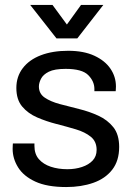

<svg xmlns="http://www.w3.org/2000/svg" viewBox="-20 -743 540 775"><path d="M247 12Q170 12 122.5 -10Q75 -32 53 -67.5Q31 -103 31 -142Q31 -152 31.5 -157Q32 -162 32 -164H119V-154Q119 -121 137 -100.5Q155 -80 185 -70Q215 -60 252 -60Q284 -60 311 -69Q338 -78 354 -95Q370 -112 370 -138Q370 -172 346.5 -191Q323 -210 286 -221Q249 -232 208 -242.5Q167 -253 130 -269Q93 -285 69.5 -313Q46 -341 46 -388Q46 -434 72 -468Q98 -502 145 -520Q192 -538 255 -538Q318 -538 361 -518Q404 -498 426 -465.5Q448 -433 448 -394Q448 -389 447.5 -382.5Q447 -376 447 -375H361V-384Q361 -415 336 -440Q311 -465 245 -465Q200 -465 177 -453.5Q154 -442 145.5 -425Q137 -408 137 -394Q137 -365 160.5 -349Q184 -333 221 -323Q258 -313 299 -303Q340 -293 377 -276Q414 -259 437.5 -229.5Q461 -200 461 -150Q461 -94 433 -58Q405 -22 356.5 -5Q308 12 247 12ZM208 -588 102 -723H192L250 -644L307 -723H397L292 -588Z"/></svg>

Font: Archivo VF Beta
Style: Regular
Weight: 400
Designer: Hector Gatti
Foundry: Omnibus-Type
Version: Version 1.002